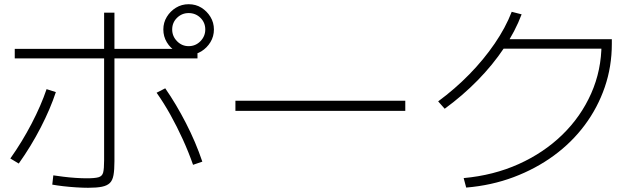

<svg xmlns="http://www.w3.org/2000/svg" viewBox="-20 -862 3040 911"><path d="M398 29Q374 29 342 27Q310 25 280 21.5Q250 18 228 14L233 -30Q253 -27 280.5 -23.5Q308 -20 338 -18Q368 -16 391 -16Q430 -16 447.5 -21Q465 -26 469.5 -43.5Q474 -61 474 -101V-802H523V-97Q523 -56 518.5 -31Q514 -6 501 6.5Q488 19 463.5 24Q439 29 398 29ZM29 -110Q85 -189 130 -275.5Q175 -362 201 -439L245 -425Q219 -346 173.5 -257.5Q128 -169 69 -86ZM896 -80Q875 -140 847.5 -200.5Q820 -261 788.5 -317.5Q757 -374 723 -422L764 -443Q816 -368 862.5 -277.5Q909 -187 940 -95ZM50 -585V-630H917V-585ZM875 -602Q842 -602 815 -618Q788 -634 771.5 -661.5Q755 -689 755 -722Q755 -755 771.5 -782Q788 -809 815 -825.5Q842 -842 875 -842Q909 -842 935.5 -825.5Q962 -809 978.5 -782Q995 -755 995 -722Q995 -689 978.5 -662Q962 -635 935.5 -618.5Q909 -602 875 -602ZM875 -643Q908 -643 931 -666.5Q954 -690 954 -722Q954 -755 931 -777.5Q908 -800 875 -800Q843 -800 820 -777.5Q797 -755 797 -722Q797 -690 820 -666.5Q843 -643 875 -643Z M1097 -336V-384H1903V-336Z M2180 -17Q2322 -30 2441 -83.5Q2560 -137 2648 -222.5Q2736 -308 2785 -418.5Q2834 -529 2834 -654L2855 -631H2355V-676H2883V-654Q2883 -546 2849.5 -448.5Q2816 -351 2754.5 -268.5Q2693 -186 2607.5 -123.5Q2522 -61 2417 -21.5Q2312 18 2192 28ZM2059 -381Q2139 -440 2207 -509.5Q2275 -579 2327 -655Q2379 -731 2408 -806L2455 -794Q2425 -714 2371.5 -634Q2318 -554 2246.5 -481Q2175 -408 2090 -346Z"/></svg>

Font: M PLUS 1 Light
Style: Regular
Weight: 300
Designer: Coji Morishita
Foundry: UNDERFOREST DESIGN
Version: Version 1.001